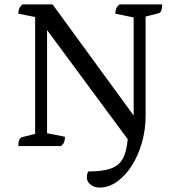

<svg xmlns="http://www.w3.org/2000/svg" viewBox="-20 -661 791 869"><path d="M430 188Q408 188 390.5 175Q373 162 373 141Q373 135 374.5 127.5Q376 120 380 115Q444 115 481 102Q518 89 535.5 57.5Q553 26 558 -31L193 -525V-58L274 -42Q274 -28 270.5 -18.5Q267 -9 256 0H63Q63 -35 79 -40L139 -55V-584L63 -599Q63 -613 67 -622.5Q71 -632 81 -641H218L585 -138V-582L502 -599Q502 -613 506 -622.5Q510 -632 521 -641H714Q714 -605 698 -601L639 -586V-136Q639 -74 622.5 -16Q606 42 577 88Q548 134 510 161Q472 188 430 188Z"/></svg>

Font: Petrona Medium
Style: Regular
Weight: 500
Designer: Ringo R. Seeber
Foundry: Ringo R. Seeber
Version: Version 2.001; ttfautohint (v1.8.3)